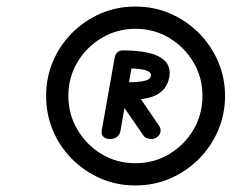

<svg xmlns="http://www.w3.org/2000/svg" viewBox="-20 -910 740 587"><path d="M316 -485Q303 -485 296 -492Q289 -499 291 -511L331 -736Q334 -746 340 -751Q346 -756 356 -756Q367 -756 378.5 -749Q390 -742 387 -730L348 -508Q346 -499 338 -492Q330 -485 316 -485ZM444 -485Q437 -485 429.5 -487.5Q422 -490 419 -495L330 -624L401 -621L468 -523Q471 -518 471 -511Q471 -504 468 -499Q464 -493 457.5 -489Q451 -485 444 -485ZM347 -604 351 -658Q372 -658 392 -659Q412 -660 426 -664Q440 -668 441 -677Q444 -691 420.5 -696.5Q397 -702 352 -701L356 -756Q400 -756 433.5 -748.5Q467 -741 484.5 -723.5Q502 -706 498 -676Q493 -648 476 -632.5Q459 -617 436.5 -611.5Q414 -606 390.5 -605Q367 -604 347 -604ZM394 -343Q337 -343 287.5 -364.5Q238 -386 200.5 -423.5Q163 -461 142 -510.5Q121 -560 121 -617Q121 -673 142 -722.5Q163 -772 200.5 -809.5Q238 -847 287.5 -868.5Q337 -890 394 -890Q451 -890 500.5 -868.5Q550 -847 587.5 -809.5Q625 -772 646.5 -722.5Q668 -673 668 -617Q668 -560 646.5 -510.5Q625 -461 587.5 -423.5Q550 -386 500.5 -364.5Q451 -343 394 -343ZM394 -411Q451 -411 497.5 -439Q544 -467 571.5 -513.5Q599 -560 599 -617Q599 -673 571.5 -719.5Q544 -766 497.5 -794Q451 -822 394 -822Q338 -822 291 -794Q244 -766 216.5 -719.5Q189 -673 189 -617Q189 -561 216.5 -514Q244 -467 290.5 -439Q337 -411 394 -411Z"/></svg>

Font: Edu VIC WA NT Beginner Medium
Style: Regular
Weight: 500
Designer: Tina and Corey Anderson
Foundry: Google for Education
Version: Version 1.003